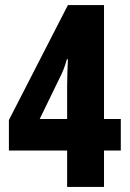

<svg xmlns="http://www.w3.org/2000/svg" viewBox="-20 -735 510 755"><path d="M244 -143V0H389V-143H455V-267H389V-715H247L15 -263V-143ZM244 -267H136L210 -419C227 -452 235 -473 243 -502H247C246 -494 244 -414 244 -398Z"/></svg>

Font: Noto Sans Devanagari ExtraCondensed ExtraBold
Style: Regular
Weight: 800
Width: 2
Designer: Jelle Bosma - Monotype Design Team
Foundry: Monotype Imaging Inc.
Version: Version 2.004